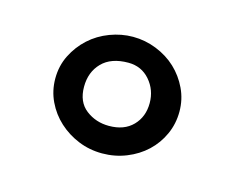

<svg xmlns="http://www.w3.org/2000/svg" viewBox="-48 -809 461 366"><g transform="rotate(15 182.5 -626.0)"><path d="M298 -626Q298 -602 288.5 -581Q279 -560 262.5 -544.5Q246 -529 223.5 -520Q201 -511 176 -511Q151 -511 129 -520Q107 -529 90 -544.5Q73 -560 63 -581Q53 -602 53 -626Q53 -651 63.5 -672Q74 -693 91 -708.5Q108 -724 130.5 -732.5Q153 -741 176 -741Q200 -741 222.5 -732Q245 -723 261.5 -707.5Q278 -692 288 -671Q298 -650 298 -626ZM110 -625Q110 -595 129.5 -580Q149 -565 175 -565Q205 -565 222 -582.5Q239 -600 239 -627Q239 -653 222.5 -672Q206 -691 180 -691Q146 -691 128 -672.5Q110 -654 110 -625Z"/></g></svg>

Font: Sniglet
Style: Regular
Weight: 400
Designer: Haley Fiege
Foundry: Haley Fiege, Pablo Impallari, Brenda Gallo
Version: Version 2.000; ttfautohint (v0.95) -l 8 -r 50 -G 200 -x 14 -